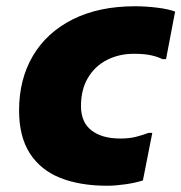

<svg xmlns="http://www.w3.org/2000/svg" viewBox="-20 -583 580 614"><path d="M41 -230Q41 -329 85 -404Q129 -479 212.5 -521Q296 -563 412 -563Q446 -563 482.5 -558.5Q519 -554 540 -546L511 -394H499Q486 -401 464 -406Q442 -411 408 -411Q361 -411 322.5 -391.5Q284 -372 261.5 -334.5Q239 -297 239 -244Q239 -192 272.5 -166Q306 -140 365 -140Q394 -140 415 -145.5Q436 -151 455 -158H467L437 -6Q412 2 380 6.5Q348 11 323 11Q236 11 173 -14Q110 -39 75.5 -92.5Q41 -146 41 -230Z"/></svg>

Font: Kufam ExtraBold
Style: Italic
Weight: 800
Italic angle: -11°
Designer: Artur Schmal
Foundry: Original Type
Version: Version 1.301; ttfautohint (v1.8.3)